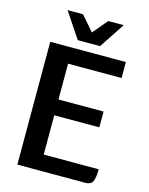

<svg xmlns="http://www.w3.org/2000/svg" viewBox="-131 -975 821 1057"><g transform="rotate(15 280.0 -446.5)"><path d="M512 -91Q512 -38 501 -19Q490 0 460 0H73V-700H504V-609H199V-405H456V-315H199V-91ZM120 -893H208L281 -809L352 -893H440L344 -748H217Z"/></g></svg>

Font: Krub SemiBold
Style: Regular
Weight: 600
Version: Version 1.000; ttfautohint (v1.6)